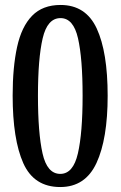

<svg xmlns="http://www.w3.org/2000/svg" viewBox="-20 -744 486 774"><path d="M223 10Q117 10 74 -86Q31 -182 31 -359Q31 -473 49 -555Q67 -637 109.5 -680.5Q152 -724 224 -724Q326 -724 370 -629Q414 -534 414 -358Q414 -184 369 -87Q324 10 223 10ZM223 -43Q275 -43 294 -125.5Q313 -208 313 -358Q313 -508 294.5 -589.5Q276 -671 224 -671Q171 -671 152 -589.5Q133 -508 133 -358Q133 -208 151.5 -125.5Q170 -43 223 -43Z"/></svg>

Font: Noto Serif Tamil ExtraCondensed Medium
Style: Regular
Weight: 500
Width: 2
Designer: Indian Type Foundry, Tom Grace, and the Monotype Design Team
Foundry: Monotype Imaging Inc.
Version: Version 2.004; ttfautohint (v1.8.4.7-5d5b)